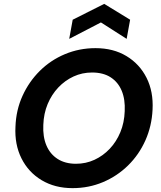

<svg xmlns="http://www.w3.org/2000/svg" viewBox="-20 -961 834 993"><path d="M355 12Q264 12 195.5 -29Q127 -70 91 -142Q55 -214 60 -306Q63 -392 96.5 -465.5Q130 -539 186 -594.5Q242 -650 316 -681Q390 -712 474 -712Q566 -712 634 -671Q702 -630 738 -558.5Q774 -487 769 -394Q765 -309 732 -235Q699 -161 642.5 -105.5Q586 -50 512.5 -19Q439 12 355 12ZM373 -114Q424 -114 468.5 -134.5Q513 -155 547.5 -191.5Q582 -228 602.5 -277.5Q623 -327 625 -386Q628 -447 609.5 -491.5Q591 -536 552.5 -561Q514 -586 456 -586Q405 -586 360.5 -565.5Q316 -545 281.5 -508.5Q247 -472 226.5 -423Q206 -374 204 -315Q201 -254 220 -209Q239 -164 278 -139Q317 -114 373 -114ZM338 -760 356 -859 519 -941 653 -859 635 -760 502 -845Z"/></svg>

Font: DM Sans ExtraBold
Style: Italic
Weight: 800
Italic angle: -10°
Designer: Colophon Foundry, Jonny Pinhorn
Foundry: Colophon Foundry
Version: Version 4.004;gftools[0.9.30]